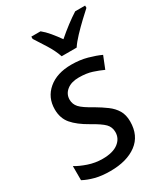

<svg xmlns="http://www.w3.org/2000/svg" viewBox="-191 -856 838 955"><g transform="rotate(-30 228.5 -378.0)"><path d="M155 10Q106 10 69.5 0.5Q33 -9 5 -24V-105Q31 -89 70.5 -75.5Q110 -62 152 -62Q211 -62 242 -85.5Q273 -109 273 -146Q273 -175 254 -194.5Q235 -214 183 -243Q126 -275 97 -309Q68 -343 68 -394Q68 -462 117.5 -504Q167 -546 250 -546Q299 -546 340.5 -534.5Q382 -523 412 -509L384 -439Q358 -451 326 -461.5Q294 -472 250 -472Q207 -472 181.5 -451.5Q156 -431 156 -399Q156 -373 173.5 -353.5Q191 -334 244 -305Q278 -285 305 -265Q332 -245 347.5 -219Q363 -193 363 -155Q363 -74 306.5 -32Q250 10 155 10ZM230 -606Q217 -644 192 -684Q167 -724 148 -753V-766H201Q221 -750 241 -726Q261 -702 280 -675Q311 -702 342 -725.5Q373 -749 400 -766H457V-753Q440 -738 412 -711.5Q384 -685 357.5 -657Q331 -629 316 -606Z"/></g></svg>

Font: Noto Sans IKEA
Style: Italic
Weight: 400
Italic angle: -12°
Designer: Monotype Design Team
Foundry: Monotype Imaging Inc.
Version: Version 2.001